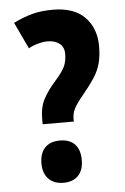

<svg xmlns="http://www.w3.org/2000/svg" viewBox="-52 -833 516 792"><g transform="rotate(-5 206.0 -437.5)"><path d="M197 -795Q284 -795 329 -749Q374 -703 374 -629Q374 -587 365.5 -556.5Q357 -526 338.5 -498Q320 -470 291 -435Q262 -400 252.5 -380.5Q243 -361 243 -341V-328H114V-350Q114 -399 132 -432.5Q150 -466 182 -502Q214 -538 223 -560Q232 -582 232 -609Q232 -638 212.5 -652.5Q193 -667 164 -667Q146 -667 124 -661Q102 -655 85 -645L33 -755Q76 -776 112.5 -785.5Q149 -795 197 -795ZM179 -80Q140 -80 117.5 -103Q95 -126 95 -167Q95 -209 116.5 -232Q138 -255 179 -255Q219 -255 240.5 -232.5Q262 -210 262 -167Q262 -125 240 -102.5Q218 -80 179 -80Z"/></g></svg>

Font: Noto Sans Kannada UI ExtraCondensed ExtraBold
Style: Regular
Weight: 800
Width: 2
Designer: Jelle Bosma - Monotype Design Team
Foundry: Monotype Imaging Inc.
Version: Version 2.005; ttfautohint (v1.8.4.7-5d5b)